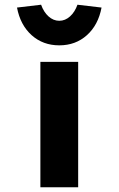

<svg xmlns="http://www.w3.org/2000/svg" viewBox="-20 -793 502 813"><path d="M151 0V-531H311V0ZM231 -601Q162 -601 114 -644Q66 -687 52 -761L154 -773Q165 -742 185.5 -723.5Q206 -705 231 -705Q256 -705 276.5 -723.5Q297 -742 308 -773L410 -761Q396 -687 348 -644Q300 -601 231 -601Z"/></svg>

Font: Lexend Mega
Style: Bold
Weight: 700
Version: Version 1.007